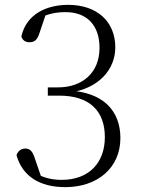

<svg xmlns="http://www.w3.org/2000/svg" viewBox="-20 -757 582 791"><path d="M249 14C381 14 476 -65 476 -188C476 -302 404 -377 263 -384V-375C386 -391 455 -470 455 -562C455 -667 381 -737 261 -737C173 -737 89 -700 68 -607C73 -590 86 -583 101 -583C123 -583 134 -593 143 -622L172 -708L134 -678C175 -700 210 -707 250 -707C340 -707 390 -651 390 -560C390 -456 318 -397 219 -397H177V-363H224C349 -363 412 -300 412 -192C412 -87 347 -16 234 -16C188 -16 154 -27 119 -47L155 -13L124 -103C115 -133 104 -145 84 -145C67 -145 54 -135 48 -118C72 -30 145 14 249 14Z"/></svg>

Font: Source Han Serif CN VF
Style: Regular
Weight: 250
Designer: Ryoko NISHIZUKA 西塚涼子 (kana & ideographs); Frank Grießhammer (Latin, Greek & Cyrillic); Wenlong ZHANG 张文龙 (bopomofo); San
Foundry: Adobe
Version: Version 2.002;hotconv 1.1.0;makeotfexe 2.6.0